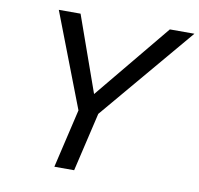

<svg xmlns="http://www.w3.org/2000/svg" viewBox="-78 -771 886 853"><g transform="rotate(10 365.5 -345.0)"><path d="M221.2 0 283.2 -265.1 119.6 -689.9H217.8L338.9 -348.6L620.6 -689.9H731.4L372.6 -265.1L310.5 0Z"/></g></svg>

Font: HK Grotesk Medium Legacy Italic
Style: Regular
Weight: 500
Italic angle: -13°
Designer: Alfredo Marco Pradil
Foundry: Hanken Design Co.
Version: Version 2.022;PS 002.022;hotconv 1.0.88;makeotf.lib2.5.64775